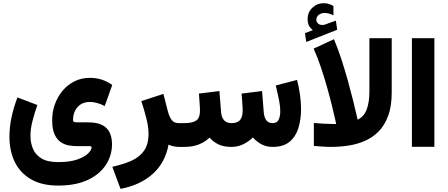

<svg xmlns="http://www.w3.org/2000/svg" viewBox="-20 -935 2849 1222"><path d="M350.6 246.1Q245.6 246.1 176.5 205.6Q107.4 165 73.7 95Q40 24.9 40 -64.5Q40 -124 53.2 -187.7Q66.4 -251.5 91.3 -314.9L217.8 -266.6Q199.2 -213.9 186.5 -164.1Q173.8 -114.3 173.8 -71.8Q173.8 -25.9 189.9 12.5Q206.1 50.8 244.6 73.7Q283.2 96.7 350.6 96.7Q425.8 96.7 472.7 79.8Q519.5 63 541.3 41Q563 19 563 3.9Q563 -4.9 550.3 -4.9H471.2Q448.2 -4.9 420.9 -9Q393.6 -13.2 368.7 -29.1Q343.8 -44.9 327.9 -78.6Q312 -112.3 312 -170.9Q312 -222.2 328.9 -270Q345.7 -317.9 377.2 -356.2Q408.7 -394.5 453.1 -417Q497.6 -439.5 552.2 -439.5Q632.3 -439.5 694.3 -394L646.5 -259.8Q619.6 -274.4 595.7 -280.3Q571.8 -286.1 553.2 -286.1Q502.4 -286.1 473.6 -253.4Q444.8 -220.7 444.8 -171.4Q444.8 -160.6 453.1 -158.4Q461.4 -156.2 471.2 -156.2H540.5Q598.6 -156.2 631.8 -138.4Q665 -120.6 679 -89.4Q692.9 -58.1 692.9 -18.1Q692.9 54.7 653.6 114.7Q614.3 174.8 538.1 210.4Q461.9 246.1 350.6 246.1Z M1122.6 0Q1103.5 0 1085 -3.7Q1066.4 -7.3 1052.7 -14.6Q1031.7 100.6 952.1 171.9Q872.6 243.2 747.1 267.1L694.8 126.5Q763.7 111.3 815.7 88.4Q867.7 65.4 896.5 24.7Q925.3 -16.1 925.3 -84Q925.3 -128.9 910.4 -186.3Q895.5 -243.7 879.4 -291.5L1020 -337.4L1048.8 -225.1Q1056.6 -195.3 1071.3 -173.3Q1085.9 -151.4 1117.2 -151.4H1135.7V0Z M1452.1 0Q1403.8 0 1369.9 -16.4Q1335.9 -32.7 1314 -59.1Q1286.1 -32.2 1246.6 -16.1Q1207 0 1151.9 0H1117.7V-151.4H1152.8Q1204.6 -151.4 1228.8 -167.7Q1252.9 -184.1 1252.9 -232.4Q1252.9 -239.7 1251.7 -258.5Q1250.5 -277.3 1249 -299.8Q1247.6 -322.3 1246.1 -339.4L1376.5 -355.5L1387.2 -220.2Q1389.6 -189.5 1405.5 -170.4Q1421.4 -151.4 1453.1 -151.4Q1491.7 -151.4 1508.1 -171.4Q1524.4 -191.4 1524.4 -232.4Q1524.4 -239.3 1523.4 -258.1Q1522.5 -276.9 1520.8 -299.6Q1519 -322.3 1517.6 -339.4L1647.9 -355.5L1658.7 -220.2Q1660.6 -191.9 1673.6 -171.6Q1686.5 -151.4 1715.3 -151.4Q1743.7 -151.4 1753.7 -173.6Q1763.7 -195.8 1763.7 -225.1Q1763.7 -260.7 1753.9 -307.9Q1744.1 -355 1735.4 -391.1L1870.6 -426.3Q1882.3 -380.4 1889.2 -333.5Q1896 -286.6 1896 -239.7Q1896 -175.3 1879.4 -120.8Q1862.8 -66.4 1823.7 -33.4Q1784.7 -0.5 1717.3 0Q1673.3 0 1642.1 -17.8Q1610.8 -35.6 1589.8 -60.1Q1565.4 -36.1 1530.5 -18.1Q1495.6 0 1452.1 0Z M1970.7 -743.2Q1954.1 -756.8 1946 -772.7Q1938 -788.6 1938 -814Q1938 -857.9 1968.5 -886.2Q1999 -914.6 2038.1 -914.6Q2059.6 -914.6 2073.5 -909.9Q2087.4 -905.3 2102.1 -897L2102.5 -837.4Q2072.8 -852.5 2044.9 -852.5Q2025.9 -852.5 2009.5 -841.1Q1993.2 -829.6 1993.2 -807.6Q1993.7 -794.9 2005.4 -784.2Q2017.1 -773.4 2042.5 -776.9Q2043 -776.9 2045.9 -777.8L2117.7 -803.7L2126 -745.6L1929.2 -668L1920.9 -724.1ZM2085.4 0Q2058.1 0 2031.5 -2.2Q2004.9 -4.4 1977.5 -6.3V-152.3Q2007.8 -149.4 2040.3 -147.7Q2072.8 -146 2095.2 -146H2119.6Q2119.6 -146 2112.8 -177.5Q2106 -209 2093 -261.5Q2080.1 -314 2062.3 -377.4Q2044.4 -440.9 2022.7 -505.6Q2001 -570.3 1976.1 -625.5L2105.5 -685.5Q2130.4 -627 2152.8 -557.9Q2175.3 -488.8 2194.1 -421.1Q2212.9 -353.5 2226.8 -297.4Q2240.7 -241.2 2248.3 -207.3Q2255.9 -173.3 2255.9 -173.3Q2296.9 -192.4 2314 -238.5Q2331.1 -284.7 2331.1 -353.5V-691.9H2473.1V-347.2Q2473.1 -258.3 2450.2 -196.8Q2427.2 -135.3 2387.9 -96.4Q2348.6 -57.6 2298.6 -36.6Q2248.5 -15.6 2193.6 -7.8Q2138.7 0 2085.4 0Z M2744.6 -691.9V-0.5H2601.6V-691.9Z"/></svg>

Font: Vazirmatn RD Black
Style: Regular
Weight: 900
Designer: Saber Rastikerdar
Foundry: Saber Rastikerdar
Version: Version 32.102